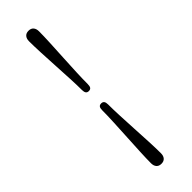

<svg xmlns="http://www.w3.org/2000/svg" viewBox="-305 -780 938 938"><g transform="rotate(-45 164.0 -310.5)"><path d="M177 -380Q177 -365.5 172.2 -359Q167.5 -352.5 156.5 -352.5Q146.5 -352.5 141.5 -359.2Q136.5 -366 136.5 -380Q136.5 -413 134.2 -458.8Q132 -504.5 129.2 -554.5Q126.5 -604.5 124.2 -650.8Q122 -697 122 -731Q122 -749 130.8 -759.2Q139.5 -769.5 156.5 -769.5Q173.5 -769.5 182.2 -759.2Q191 -749 191 -731Q191 -700 188.8 -654.5Q186.5 -609 183.8 -558.5Q181 -508 179 -461.2Q177 -414.5 177 -380ZM136.5 -240Q136.5 -254.5 141.2 -261Q146 -267.5 156.5 -267.5Q167 -267.5 172 -260.8Q177 -254 177 -240Q177 -207 179 -161.2Q181 -115.5 183.8 -65.5Q186.5 -15.5 188.8 30.8Q191 77 191 111.5Q191 129 182.2 139.2Q173.5 149.5 156.5 149.5Q139.5 149.5 130.8 139.2Q122 129 122 111.5Q122 80 124.2 34.8Q126.5 -10.5 129.2 -61Q132 -111.5 134.2 -158.5Q136.5 -205.5 136.5 -240Z"/></g></svg>

Font: Fraunces 36pt
Style: Regular
Weight: 400
Version: Version 1.000;[b76b70a41]